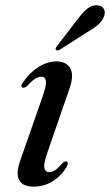

<svg xmlns="http://www.w3.org/2000/svg" viewBox="-20 -687 411 716"><path d="M164 -45Q173.5 -45 185 -52.2Q196.5 -59.5 214 -79.5Q223.5 -87.5 229 -84.5Q237 -79.5 228.5 -64.5Q208.5 -31 176.5 -11Q144.5 9 104.5 9Q63.5 9 50.8 -17Q38 -43 58 -95.5L137 -321.5Q153.5 -367.5 151.2 -384.2Q149 -401 133 -401Q123 -401 110.8 -393.2Q98.5 -385.5 80 -365Q69.5 -358 64 -360.5Q55 -365 64.5 -378Q88.5 -414.5 122.2 -436.2Q156 -458 190.5 -458Q228 -458 242.8 -431Q257.5 -404 235.5 -346L157 -119Q142 -76 145.5 -60.5Q149 -45 164 -45ZM269 -614.5Q288 -640.5 305.8 -654.8Q323.5 -669 343 -667Q361.5 -666 367.5 -653.5Q373.5 -641 368.5 -627.5Q362.5 -610 347.5 -596.5Q332.5 -583 310 -570L202.5 -501.5Q192 -496.5 188.5 -501.5Q184.5 -505.5 192.5 -515Z"/></svg>

Font: Fraunces 72pt S000
Style: Italic
Weight: 400
Italic angle: -16°
Version: Version 1.000; ttfautohint (v1.8.3)